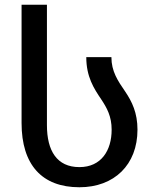

<svg xmlns="http://www.w3.org/2000/svg" viewBox="-20 -780 653 810"><path d="M315 10C462 10 560 -85 560 -233C560 -304 537 -351 508 -394C477 -439 450 -479 450 -539H344C344 -456 376 -407 407 -361C431 -325 451 -289 451 -233C451 -145 407 -75 315 -75C220 -75 178 -144 178 -252V-760H71V-261C71 -85 157 10 315 10Z"/></svg>

Font: Noto Sans Georgian Medium
Style: Regular
Weight: 500
Designer: Monotype Design Team, Akaki Razmadze
Foundry: Google LLC
Version: Version 2.005